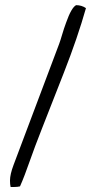

<svg xmlns="http://www.w3.org/2000/svg" viewBox="-20 -705 369 759"><path d="M22 34.2Q19.5 24.4 19.5 8.8Q19.5 -15.6 33.7 -53.2L213.9 -531.7Q218.8 -544.9 225.6 -568.1Q232.4 -591.3 241.2 -615.2Q262.2 -674.8 280.8 -684.6Q302.7 -684.6 319.8 -672.9Q287.1 -557.1 232.7 -418.2Q178.2 -279.3 147 -199.7Q115.7 -120.1 99.1 -72.3Q76.7 -7.8 59.1 31.7Q49.3 34.2 35.6 34.2Z"/></svg>

Font: RadleyRegular
Style: Regular
Weight: 400
Designer: vernon adams
Foundry: vernon adams
Version: Version 1.000;PS 001.001;hotconv 1.0.56